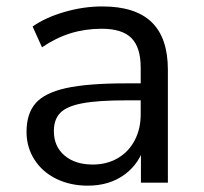

<svg xmlns="http://www.w3.org/2000/svg" viewBox="-20 -568 634 597"><path d="M62.5 -158.1Q62.5 -214.7 90.8 -247.1Q119 -279.4 185.7 -294.1Q252.4 -308.8 371.5 -308.8H432.7V-256H372.4Q283.7 -256 235.4 -246.7Q187.1 -237.4 167.3 -217Q147.5 -196.7 147.5 -160.2Q147.5 -112.7 180.6 -84.5Q213.7 -56.4 268.4 -56.4Q311.9 -56.4 345.9 -76Q379.9 -95.7 398.7 -131.4Q417.5 -167.1 417.5 -212.5V-357.2Q417.5 -420.7 388.7 -449.6Q359.9 -478.6 296.3 -478.6Q245 -478.6 199.3 -464.5Q153.7 -450.3 110.6 -420.9L81.4 -485.6Q121.9 -513.9 180.8 -530.9Q239.6 -548 298.1 -548Q401 -548 451.5 -499.1Q502 -450.3 502 -351V0H418.2V-120.7H430.7Q415.6 -61.2 368.3 -25.9Q321 9.3 252.8 9.3Q198.5 9.3 154.8 -12.1Q111.2 -33.6 86.9 -72Q62.5 -110.4 62.5 -158.1Z"/></svg>

Font: Min Sans VF VF
Style: Regular
Weight: 400
Designer: Jinseong-Kim, NotoSansCJK, Nunito
Foundry: Jinseong-Kim
Version: Version 1.420;Glyphs 3.1.2 (3151)